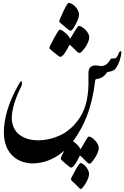

<svg xmlns="http://www.w3.org/2000/svg" viewBox="-20 -848 838 1294"><path d="M796.9 -482.4Q789.6 -441.4 774.4 -411.1Q759.3 -380.9 743.7 -373Q728 -365.2 703.6 -362.3Q691.9 -344.2 674.3 -331.3Q656.7 -318.4 625.5 -314Q624 -314 621.1 -302.2Q605.5 -168.9 564 -62Q531.7 20 481 91.8Q362.3 252 196.3 253.4Q109.9 250 59.1 196.3Q8.8 143.6 5.9 49.3Q4.9 -100.1 104 -275.4Q123 -310.5 126.5 -297.4Q130.4 -284.7 126 -271.5Q60.5 -142.6 59.1 -48.8Q63 22.9 110.8 59.8Q158.7 96.7 234.4 97.7Q329.6 97.7 417.5 46.9Q482.4 2.9 522 -62Q580.1 -153.8 576.2 -314V-360.4Q579.1 -406.2 622.6 -407.2Q633.3 -407.2 644.3 -405Q655.3 -402.8 660.6 -402.8Q687 -402.8 702.6 -419.2Q718.3 -435.5 726.6 -451.2Q729.5 -455.6 748.5 -454.1Q760.7 -454.1 768.1 -465.1Q775.4 -476.1 779.8 -488.3Q787.1 -505.9 795.4 -502.9Q799.8 -501.5 796.9 -482.4ZM389.2 222.2Q389.2 213.4 418.7 155.3Q448.2 97.2 455.1 97.2Q466.8 97.2 491 118.7Q515.1 140.1 522.9 158.7Q538.6 132.8 552.2 107.9Q572.8 72.3 578.1 72.3Q594.7 72.3 619.6 97.2Q645.5 125.5 645.5 148.9Q645.5 176.3 619.6 216.3Q594.7 255.4 583 255.4Q574.2 255.4 557.6 236.8Q534.2 211.4 518.6 199.7Q480.5 281.7 458.5 281.7Q453.6 281.7 421.4 254.6Q389.2 227.5 389.2 222.2ZM458 359.4Q458.5 352.1 487.1 301Q515.6 250 522.5 251Q540 252.4 560.8 278.1Q581.5 303.7 580.1 327.1Q578.6 352.5 556.2 390.1Q532.7 425.8 523.9 425.8Q518.1 425.3 509.8 415Q499 403.8 488.3 393.6Q477.5 383.3 467.8 374.5Q458 365.7 458 359.4ZM312.5 -523.9Q312.5 -532.7 343.8 -590.1Q375 -647.5 382.3 -648.4Q394 -648.4 419.2 -627.2Q444.3 -606 453.1 -586.9Q469.2 -613.3 483.9 -638.2Q505.4 -673.3 510.3 -673.3Q527.8 -673.3 555.2 -648.4Q581.5 -620.6 581.5 -597.2Q581.5 -570.3 555.2 -529.8Q527.8 -491.2 516.1 -491.2Q506.8 -491.2 489.3 -509.3Q464.8 -535.2 448.7 -546.9Q408.7 -464.8 385.7 -464.8Q380.9 -464.8 346.7 -491.9Q312.5 -519 312.5 -523.9ZM379.4 -705.6Q379.4 -712.9 406.5 -770Q433.6 -827.1 442.4 -828.1Q462.9 -828.1 487.8 -803.2Q512.7 -775.4 512.7 -749.5Q512.7 -725.6 489.5 -683.1Q466.3 -640.6 455.6 -640.6Q448.7 -640.6 426 -660.6Q403.3 -680.7 391.4 -689.5Q379.4 -698.2 379.4 -705.6Z"/></svg>

Font: IranNastaliq
Style: Regular
Weight: 400
Designer: Hossein Zahedi
Version: Version 1.5